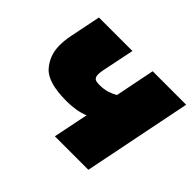

<svg xmlns="http://www.w3.org/2000/svg" viewBox="-125 -730 912 912"><g transform="rotate(45 331.5 -273.5)"><path d="M438 -547H663L553 0H328L364 -177Q316 -157 249 -157Q124 -157 81 -205.2Q38 -253.5 38 -321.5Q38 -352.5 45 -389L77 -547H302L269 -386Q265 -366 265 -353.5Q265 -339 272 -330.5Q279 -322 305 -322Q335 -322 358 -329.5Q381 -337 398 -347Z"/></g></svg>

Font: Argentum Sans Black
Style: Italic
Weight: 900
Italic angle: -11°
Designer: Julieta Ulanovsky (font), Cristiano Sobral (main changes and remaster)
Foundry: Julieta Ulanovsky (font), Cristiano Sobral (main changes and remaster)
Version: Version 2.007;June 15, 2022;FontCreator 14.0.0.2814 64-bit; 